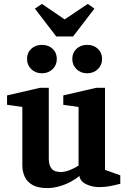

<svg xmlns="http://www.w3.org/2000/svg" viewBox="-20 -950 660 980"><path d="M221 10Q173 10 145 -6.5Q117 -23 105.5 -49.5Q94 -76 94 -105V-404L16 -415V-463L185 -502H229V-140Q229 -107 243 -89.5Q257 -72 291 -72Q311 -72 336.5 -82Q362 -92 381 -105V-404L303 -415V-463L472 -502H516V-83L594 -55V-12Q559 -3 536 1Q513 5 485 5Q451 5 420.5 -9.5Q390 -24 385 -52Q367 -36 339.5 -21.5Q312 -7 281 1.5Q250 10 221 10ZM194 -576Q161 -576 139.5 -597Q118 -618 118 -649Q118 -681 139.5 -701Q161 -721 194 -721Q227 -721 248.5 -701Q270 -681 270 -649Q270 -618 248.5 -597Q227 -576 194 -576ZM425 -576Q392 -576 370.5 -597Q349 -618 349 -649Q349 -681 370.5 -701Q392 -721 425 -721Q458 -721 479.5 -701Q501 -681 501 -649Q501 -618 479.5 -597Q458 -576 425 -576ZM267 -764 158 -906 194 -930 310 -851 428 -930 462 -906 353 -764Z"/></svg>

Font: Manuale
Style: Bold
Weight: 700
Version: Version 1.002